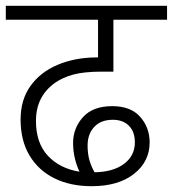

<svg xmlns="http://www.w3.org/2000/svg" viewBox="-20 -642 596 662"><path d="M296 0Q223 0 168 -27Q113 -54 82 -105.5Q51 -157 51 -230Q51 -298 85 -345.5Q119 -393 177.5 -418Q236 -443 308 -444H318V-574H0V-622H556V-574H371V-395H332Q270 -395 233 -385Q196 -375 169 -356Q137 -333 120.5 -300.5Q104 -268 104 -225Q104 -149 145 -105Q186 -61 254 -50Q232 -98 232 -149Q232 -200 266 -238Q300 -276 367 -276Q431 -276 463.5 -239Q496 -202 496 -151Q496 -85 442 -42.5Q388 0 296 0ZM282 -140Q282 -113 288 -91Q294 -69 306 -48Q370 -49 407.5 -77Q445 -105 445 -151Q445 -188 424.5 -208.5Q404 -229 369 -229Q328 -229 305 -204.5Q282 -180 282 -140Z"/></svg>

Font: Noto Sans Light
Style: Italic
Weight: 300
Italic angle: -12°
Designer: Monotype Design Team
Foundry: Monotype Imaging Inc.
Version: Version 2.013; ttfautohint (v1.8.4.7-5d5b)